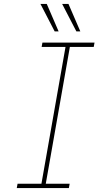

<svg xmlns="http://www.w3.org/2000/svg" viewBox="-20 -953 499 973"><path d="M257 -794 185 -933H217L277 -794ZM367 -794 295 -933H327L387 -794ZM65 0 69 -22H190L312 -715H191L195 -737H459L455 -715H334L212 -22H333L329 0Z"/></svg>

Font: Tomorrow Thin
Style: Italic
Weight: 250
Italic angle: -10°
Designer: Tony de Marco, Monica Rizzolli
Foundry: Just in Type
Version: Version 2.002